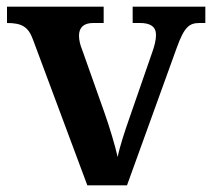

<svg xmlns="http://www.w3.org/2000/svg" viewBox="-20 -556 637 576"><path d="M79 -437 242 0H361L510 -412C533 -476 548 -487 579 -487H596V-536H378V-487H400C430 -487 448 -477 448 -451C448 -435 443 -417 437 -400L368 -201C356 -167 339 -116 333 -85C325 -120 309 -174 293 -219L226 -408C221 -420 217 -435 217 -449C217 -474 232 -487 259 -487H291V-536H1V-487C45 -487 65 -476 79 -437Z"/></svg>

Font: Noto Serif Oriya SemiBold
Style: Regular
Weight: 600
Designer: David Williams
Foundry: Google LLC, David Williams
Version: Version 1.051